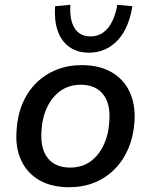

<svg xmlns="http://www.w3.org/2000/svg" viewBox="-20 -773 630 802"><path d="M269 9Q196 9 145 -20Q94 -49 69 -102Q44 -155 49 -225Q52 -287 73 -338Q94 -389 130.5 -425.5Q167 -462 215.5 -481.5Q264 -501 321 -501Q394 -501 445 -472Q496 -443 521 -390.5Q546 -338 542 -267Q538 -205 517 -154.5Q496 -104 459.5 -67Q423 -30 375 -10.5Q327 9 269 9ZM273 -73Q323 -73 358.5 -99Q394 -125 414.5 -170.5Q435 -216 437 -273Q441 -342 409.5 -380.5Q378 -419 317 -419Q268 -419 232 -393Q196 -367 175.5 -322Q155 -277 153 -220Q149 -150 180.5 -111.5Q212 -73 273 -73ZM351 -553Q303 -553 269.5 -577Q236 -601 221 -644.5Q206 -688 210 -747L274 -753Q270 -690 291.5 -655.5Q313 -621 358 -621Q402 -621 430.5 -655.5Q459 -690 470 -753L533 -747Q524 -688 500 -644.5Q476 -601 438 -577Q400 -553 351 -553Z"/></svg>

Font: Nunito Sans 10pt SemiBold
Style: Italic
Weight: 600
Italic angle: -9°
Designer: Vernon Adams
Foundry: Vernon Adams
Version: Version 3.101;gftools[0.9.27]